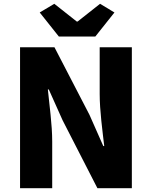

<svg xmlns="http://www.w3.org/2000/svg" viewBox="-20 -995 804 1015"><path d="M86 0H256V-247C256 -337 241 -439 233 -522H238L311 -359L495 0H677V-745H507V-498C507 -409 522 -302 531 -223H526L453 -388L268 -745H86ZM291 -802H484L585 -929L509 -975L390 -881H386L267 -975L190 -929Z"/></svg>

Font: Noto Sans CJK TC Black
Style: Regular
Weight: 900
Designer: Ryoko NISHIZUKA 西塚涼子 (kana, bopomofo & ideographs); Paul D. Hunt (Latin, Greek & Cyrillic); Sandoll Communications 산돌커뮤니
Foundry: Adobe
Version: Version 2.004;hotconv 1.0.118;makeotfexe 2.5.65603